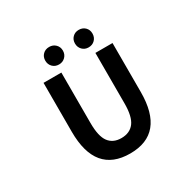

<svg xmlns="http://www.w3.org/2000/svg" viewBox="-200 -1157 1400 1384"><g transform="rotate(-30 500.0 -465.0)"><path d="M501 13.7Q212.9 13.7 212.9 -333V-740.2H361.3V-320.3Q361.3 -209 397 -161.6Q432.6 -114.3 501 -114.3Q571.3 -114.3 607.9 -162.1Q644.5 -210 644.5 -320.3V-740.2H787.1V-333Q787.1 13.7 501 13.7ZM377 -798.8Q344.7 -798.8 324.2 -819.8Q303.7 -840.8 303.7 -872.1Q303.7 -903.3 324.2 -923.8Q344.7 -944.3 377 -944.3Q408.2 -944.3 429.2 -923.8Q450.2 -903.3 450.2 -872.1Q450.2 -840.8 429.2 -819.8Q408.2 -798.8 377 -798.8ZM623 -798.8Q591.8 -798.8 571.3 -819.8Q550.8 -840.8 550.8 -872.1Q550.8 -903.3 571.3 -923.8Q591.8 -944.3 623 -944.3Q655.3 -944.3 675.8 -923.8Q696.3 -903.3 696.3 -872.1Q696.3 -840.8 675.8 -819.8Q655.3 -798.8 623 -798.8Z"/></g></svg>

Font: GenEi Gothic M Regular
Style: Bold
Weight: 700
Designer: o_tamon (Modified); [Source Han Sans]
Ryoko NISHIZUKA  (kana & ideographs); Paul D. Hunt (Latin, Greek & Cyrillic); Wenl
Version: Version 1.1a;Original Version 1.004